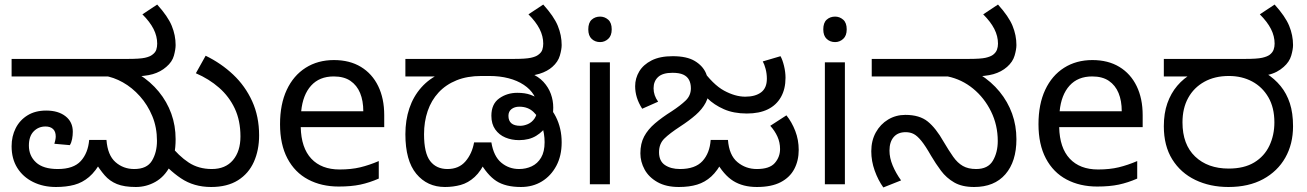

<svg xmlns="http://www.w3.org/2000/svg" viewBox="-20 -810 5745 844"><path d="M226 12Q170 12 125.5 -10Q81 -32 56 -72Q31 -112 31 -167Q31 -211 49 -246.5Q67 -282 101 -303Q135 -324 183 -324Q236 -324 268 -299Q300 -274 300 -231Q300 -215 297 -199Q294 -183 287 -172L219 -178Q221 -184 223 -193.5Q225 -203 225 -210Q225 -232 213 -243Q201 -254 180 -254Q149 -254 128 -232.5Q107 -211 107 -170Q107 -125 138.5 -96Q170 -67 234 -67Q303 -67 335 -102Q367 -137 372 -195H448Q453 -128 487.5 -97.5Q522 -67 570 -67Q626 -67 648 -103.5Q670 -140 670 -191Q670 -250 649.5 -299.5Q629 -349 595 -387Q561 -425 520 -448Q479 -471 438 -477L591 -483Q642 -451 678 -407Q714 -363 733 -310.5Q752 -258 752 -198Q752 -126 727.5 -79.5Q703 -33 663 -10.5Q623 12 577 12Q526 12 494 -1Q462 -14 440 -39.5Q418 -65 396 -101L427 -105Q401 -57 371.5 -32Q342 -7 306.5 2.5Q271 12 226 12ZM31 -474V-551H541Q595 -551 617 -556Q639 -561 649 -569Q663 -579 667 -591.5Q671 -604 671 -618Q671 -651 655 -682.5Q639 -714 606 -747L671 -790Q718 -738 735 -696.5Q752 -655 752 -612Q752 -593 744.5 -565.5Q737 -538 711 -516Q686 -494 651.5 -484Q617 -474 559 -474ZM908 12Q832 12 775 -26.5Q718 -65 673 -123L724 -177Q766 -124 809.5 -95.5Q853 -67 911 -67Q971 -67 1004 -106Q1037 -145 1037 -210Q1037 -280 1012 -333Q987 -386 943 -424.5Q899 -463 841 -488L884 -565Q952 -532 1005 -482Q1058 -432 1088.5 -365Q1119 -298 1119 -215Q1119 -150 1096 -98.5Q1073 -47 1026 -17.5Q979 12 908 12Z M1448 -546Q1517 -546 1566.5 -516Q1616 -486 1642.5 -431.5Q1669 -377 1669 -304V-251H1302Q1304 -160 1348.5 -112.5Q1393 -65 1473 -65Q1524 -65 1563.5 -74.5Q1603 -84 1645 -102V-25Q1604 -7 1564 1.5Q1524 10 1469 10Q1393 10 1334.5 -21Q1276 -52 1243.5 -113.5Q1211 -175 1211 -264Q1211 -352 1240.5 -415Q1270 -478 1323.5 -512Q1377 -546 1448 -546ZM1447 -474Q1384 -474 1347.5 -433.5Q1311 -393 1304 -321H1577Q1577 -367 1563 -401Q1549 -435 1520.5 -454.5Q1492 -474 1447 -474Z M1936 12Q1858 12 1810 -46Q1762 -104 1762 -220Q1762 -282 1779.5 -334Q1797 -386 1832 -425.5Q1867 -465 1917 -487L1932 -474H1762V-551H2238Q2291 -551 2313.5 -556Q2336 -561 2346 -569Q2360 -579 2364 -591.5Q2368 -604 2368 -618Q2368 -651 2352 -682.5Q2336 -714 2303 -747L2368 -790Q2415 -738 2432 -696.5Q2449 -655 2449 -612Q2449 -593 2441 -565.5Q2433 -538 2408 -516Q2398 -507 2383.5 -499Q2369 -491 2351 -485.5Q2333 -480 2309 -477L2312 -488Q2347 -474 2369 -450Q2391 -426 2401.5 -397Q2412 -368 2412 -337Q2412 -319 2409.5 -305Q2407 -291 2399 -275Q2397 -271 2392 -268Q2387 -265 2385 -261Q2368 -232 2337 -213Q2306 -194 2262 -194Q2229 -194 2201.5 -205.5Q2174 -217 2157 -241Q2140 -265 2140 -301Q2140 -353 2174.5 -377.5Q2209 -402 2254 -402Q2288 -402 2311.5 -393.5Q2335 -385 2353 -372Q2398 -347 2423.5 -296.5Q2449 -246 2449 -184Q2449 -125 2425.5 -81Q2402 -37 2362 -12.5Q2322 12 2270 12Q2202 12 2161.5 -14.5Q2121 -41 2086 -104L2118 -109Q2095 -58 2066.5 -32Q2038 -6 2005 3Q1972 12 1936 12ZM1947 -67Q1997 -67 2026 -100.5Q2055 -134 2064 -184H2140Q2150 -123 2183.5 -95Q2217 -67 2262 -67Q2292 -67 2317.5 -79Q2343 -91 2358.5 -117Q2374 -143 2374 -185Q2374 -223 2362 -258.5Q2350 -294 2325.5 -317.5Q2301 -341 2263 -341Q2242 -341 2228.5 -330.5Q2215 -320 2215 -301Q2215 -279 2228 -268Q2241 -257 2267 -257Q2283 -257 2300.5 -264.5Q2318 -272 2330 -289.5Q2342 -307 2342 -337Q2342 -367 2326.5 -392.5Q2311 -418 2282.5 -437Q2254 -456 2215.5 -466Q2177 -476 2131 -476H2096Q2034 -476 1987 -457Q1940 -438 1908 -403.5Q1876 -369 1860 -322Q1844 -275 1844 -220Q1844 -137 1871 -102Q1898 -67 1947 -67Z M2661 -536V0H2573V-536ZM2618 -737Q2638 -737 2653.5 -723.5Q2669 -710 2669 -681Q2669 -653 2653.5 -639Q2638 -625 2618 -625Q2596 -625 2581 -639Q2566 -653 2566 -681Q2566 -710 2581 -723.5Q2596 -737 2618 -737Z M3307 12Q3246 12 3203.5 -14.5Q3161 -41 3126 -104H3157Q3134 -59 3106.5 -34Q3079 -9 3044.5 1.5Q3010 12 2964 12Q2908 12 2870 -9.5Q2832 -31 2813.5 -65Q2795 -99 2795 -136Q2795 -179 2811.5 -210Q2828 -241 2859 -267.5Q2890 -294 2933 -321Q2971 -346 2994 -368Q3017 -390 3017 -422Q3017 -443 3009 -458.5Q3001 -474 2983.5 -482Q2966 -490 2936 -490Q2893 -490 2873 -471.5Q2853 -453 2853 -422Q2853 -406 2858 -391.5Q2863 -377 2873 -363L2803 -332Q2787 -357 2779.5 -381.5Q2772 -406 2772 -431Q2772 -466 2790 -496Q2808 -526 2844.5 -544.5Q2881 -563 2937 -563Q2999 -563 3034 -542Q3069 -521 3083 -489Q3097 -457 3097 -423Q3097 -387 3082 -358.5Q3067 -330 3038.5 -305Q3010 -280 2970 -254Q2924 -224 2900.5 -201Q2877 -178 2877 -141Q2877 -102 2903 -84.5Q2929 -67 2969 -67Q3036 -67 3068 -102Q3100 -137 3104 -195H3180Q3185 -128 3221.5 -97.5Q3258 -67 3307 -67Q3363 -67 3386 -93.5Q3409 -120 3409 -155Q3409 -184 3397.5 -209.5Q3386 -235 3366 -257L3437 -303Q3461 -273 3476 -234Q3491 -195 3491 -151Q3491 -104 3471.5 -67Q3452 -30 3411.5 -9Q3371 12 3307 12ZM3263 -311Q3205 -311 3162 -330Q3119 -349 3089.5 -378Q3060 -407 3042 -438L3024 -469L3062 -511Q3114 -438 3163 -411.5Q3212 -385 3256 -385Q3300 -385 3325.5 -404Q3351 -423 3351 -464Q3351 -486 3345.5 -507Q3340 -528 3333 -540L3411 -563Q3420 -547 3426.5 -520Q3433 -493 3433 -468Q3433 -419 3413 -383.5Q3393 -348 3355.5 -329.5Q3318 -311 3263 -311Z M3694 -536V0H3606V-536ZM3651 -737Q3671 -737 3686.5 -723.5Q3702 -710 3702 -681Q3702 -653 3686.5 -639Q3671 -625 3651 -625Q3629 -625 3614 -639Q3599 -653 3599 -681Q3599 -710 3614 -723.5Q3629 -737 3651 -737Z M4262 12Q4209 12 4174.5 -8Q4140 -28 4116.5 -59.5Q4093 -91 4073 -125Q4048 -169 4030 -191Q4012 -213 3996.5 -221Q3981 -229 3961 -229Q3927 -229 3908.5 -207.5Q3890 -186 3890 -148Q3890 -116 3904 -82.5Q3918 -49 3941 -17L3863 14Q3840 -18 3825 -60Q3810 -102 3810 -145Q3810 -192 3830 -228Q3850 -264 3884 -284.5Q3918 -305 3960 -305Q4022 -305 4058 -276Q4094 -247 4128 -187Q4151 -148 4170 -121Q4189 -94 4212.5 -80.5Q4236 -67 4271 -67Q4323 -67 4344.5 -103.5Q4366 -140 4366 -190Q4366 -260 4336.5 -320Q4307 -380 4257.5 -420.5Q4208 -461 4146 -474H3812V-551H4237Q4291 -551 4312.5 -556Q4334 -561 4345 -569Q4358 -579 4362.5 -591.5Q4367 -604 4367 -618Q4367 -651 4351 -682.5Q4335 -714 4302 -747L4367 -790Q4414 -738 4431 -696.5Q4448 -655 4448 -612Q4448 -593 4440 -565.5Q4432 -538 4407 -516Q4382 -494 4347 -484Q4312 -474 4254 -474H4230L4287 -483Q4338 -451 4374 -407Q4410 -363 4429 -310.5Q4448 -258 4448 -198Q4448 -100 4399.5 -44Q4351 12 4262 12Z M4782 -546Q4851 -546 4900.5 -516Q4950 -486 4976.5 -431.5Q5003 -377 5003 -304V-251H4636Q4638 -160 4682.5 -112.5Q4727 -65 4807 -65Q4858 -65 4897.5 -74.5Q4937 -84 4979 -102V-25Q4938 -7 4898 1.5Q4858 10 4803 10Q4727 10 4668.5 -21Q4610 -52 4577.5 -113.5Q4545 -175 4545 -264Q4545 -352 4574.5 -415Q4604 -478 4657.5 -512Q4711 -546 4782 -546ZM4781 -474Q4718 -474 4681.5 -433.5Q4645 -393 4638 -321H4911Q4911 -367 4897 -401Q4883 -435 4854.5 -454.5Q4826 -474 4781 -474Z M5380 12Q5299 12 5234.5 -19Q5170 -50 5133 -109.5Q5096 -169 5096 -255Q5096 -312 5111.5 -356Q5127 -400 5155 -433Q5183 -466 5222 -488L5240 -474H5096V-551H5452Q5506 -551 5528 -556Q5550 -561 5561 -569Q5574 -579 5578.5 -591.5Q5583 -604 5583 -618Q5583 -651 5567 -682.5Q5551 -714 5518 -747L5583 -790Q5630 -738 5647 -696.5Q5664 -655 5664 -612Q5664 -593 5656 -565.5Q5648 -538 5623 -516Q5610 -504 5592 -494.5Q5574 -485 5550 -480L5545 -488Q5583 -464 5609.5 -431.5Q5636 -399 5650 -356Q5664 -313 5664 -255Q5664 -177 5630 -117Q5596 -57 5532.5 -22.5Q5469 12 5380 12ZM5381 -69Q5449 -69 5493.5 -96Q5538 -123 5560 -169.5Q5582 -216 5582 -272Q5582 -337 5555.5 -382.5Q5529 -428 5484 -452Q5439 -476 5382 -476Q5320 -476 5274 -450.5Q5228 -425 5203 -379.5Q5178 -334 5178 -272Q5178 -175 5233.5 -122Q5289 -69 5381 -69Z"/></svg>

Font: lkannada05
Style: Book
Weight: 400
Designer: Jelle Bosma - Monotype Design Team
Foundry: Monotype Imaging Inc.
Version: Version 2.003